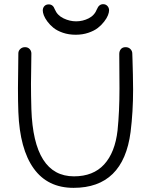

<svg xmlns="http://www.w3.org/2000/svg" viewBox="-20 -903 731 929"><path d="M346.2 -734.9Q312.5 -734.9 284.2 -744.6Q255.9 -754.4 238.5 -768.6Q221.2 -782.7 209 -799.3Q196.8 -815.9 191.9 -829.3Q187 -842.8 187 -852.1Q187 -865.2 194.8 -873.5Q202.6 -881.8 215.8 -881.8Q236.8 -881.8 245.1 -857.9Q257.3 -828.6 287.4 -814.2Q317.4 -799.8 348.1 -799.8Q380.4 -799.8 408.9 -814.2Q437.5 -828.6 449.2 -858.9Q459 -882.8 479 -882.8Q491.7 -882.8 499.8 -874Q507.8 -865.2 507.8 -853Q507.8 -843.3 502.4 -829.3Q497.1 -815.4 484.1 -798.6Q471.2 -781.7 453.4 -767.8Q435.5 -753.9 407.5 -744.4Q379.4 -734.9 346.2 -734.9ZM335.9 5.9Q210.4 5.9 143.1 -87.9Q75.7 -181.6 68.8 -360.8Q66.9 -410.6 66.9 -477.1Q66.9 -507.3 67.9 -563.2Q68.8 -619.1 68.8 -645Q68.8 -657.2 78.1 -666Q87.4 -674.8 101.1 -674.8Q114.7 -674.8 123.3 -665.8Q131.8 -656.7 131.8 -644Q131.8 -619.6 130.9 -571Q129.9 -522.5 129.9 -498Q129.9 -443.4 131.8 -375Q142.6 -49.8 337.9 -49.8Q431.2 -49.8 483.9 -107.4Q536.6 -165 548.8 -272Q558.1 -362.8 558.1 -475.1Q558.1 -502 557.6 -557.1Q557.1 -612.3 557.1 -642.1Q557.1 -655.8 564.9 -665.3Q572.8 -674.8 587.9 -674.8Q602.1 -674.8 611.1 -665.5Q620.1 -656.2 620.1 -644Q620.1 -643.6 621.1 -614.5Q622.1 -585.4 623 -543.5Q624 -501.5 624 -469.2Q624 -361.3 611.8 -264.2Q576.7 5.9 335.9 5.9Z"/></svg>

Font: Comic Neue
Style: Regular
Weight: 400
Designer: Craig Rozynski
Foundry: Craig Rozynski
Version: Version 2.003;hotconv 1.0.109;makeotfexe 2.5.65596